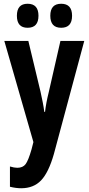

<svg xmlns="http://www.w3.org/2000/svg" viewBox="-20 -763 472 1023"><path d="M306 -615Q364 -615 364 -679Q364 -743 306 -743Q248 -743 248 -679Q248 -615 306 -615ZM127 -615Q185 -615 185 -679Q185 -743 127 -743Q70 -743 70 -679Q70 -615 127 -615ZM158 -6 148 33Q131 92 116.5 111.5Q102 131 72 131Q56 131 33 124V232Q65 240 93 240Q159 240 199 198Q239 156 267 58L429 -545H302L240 -273Q225 -213 220 -167H216Q213 -191 207.5 -219Q202 -247 196 -274L131 -545H3Z"/></svg>

Font: Noto Sans UI Condensed
Style: Bold
Weight: 700
Width: 3
Designer: Monotype Design Team
Foundry: Monotype Imaging Inc.
Version: 1.001